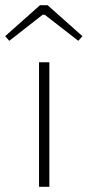

<svg xmlns="http://www.w3.org/2000/svg" viewBox="-57 -723 339 743"><path d="M262 -583 246 -565 116 -666H108L-21 -565L-37 -583L98 -703H127ZM134 0H94V-482H134Z"/></svg>

Font: Exo 2.0 Extra Light
Style: Regular
Weight: 250
Designer: Natanael Gama
Version: Version 1.001;PS 001.001;hotconv 1.0.70;makeotf.lib2.5.58329